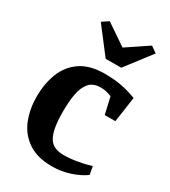

<svg xmlns="http://www.w3.org/2000/svg" viewBox="-183 -822 814 921"><g transform="rotate(30 224.0 -361.0)"><path d="M255 10Q173 10 122 -25Q71 -60 48 -117.5Q25 -175 25 -244Q25 -316 48 -374.5Q71 -433 121.5 -467.5Q172 -502 255 -502Q307 -502 348 -494Q389 -486 431 -470L411 -330H352L331 -422Q315 -429 301 -432Q287 -435 270 -435Q228 -435 206.5 -409.5Q185 -384 177.5 -341.5Q170 -299 170 -246Q170 -190 177 -154.5Q184 -119 197.5 -99.5Q211 -80 231.5 -72.5Q252 -65 280 -65Q307 -65 343 -70.5Q379 -76 425 -89L433 -45Q402 -22 354.5 -6Q307 10 255 10ZM221 -566 112 -708 148 -732 264 -653 382 -732 416 -708 307 -566Z"/></g></svg>

Font: Manuale
Style: Regular
Weight: 400
Designer: Eduardo Tunni / Pablo Cosgaya
Foundry: Eduardo Tunni / Pablo Cosgaya
Version: Version 1.002